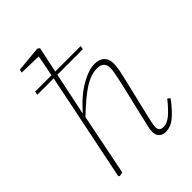

<svg xmlns="http://www.w3.org/2000/svg" viewBox="-218 -852 971 971"><g transform="rotate(-45 267.5 -367.0)"><path d="M67 5 60 0 166 -518Q169 -534 172 -549.5Q175 -565 179 -581H61L65 -600H182Q188 -629 193.5 -657Q199 -685 204 -713L85 -716L89 -733L226 -746L238 -738L209 -600H391L387 -581H205L157 -351Q217 -420 275.5 -453.5Q334 -487 376 -487Q411 -487 429 -469Q447 -451 447 -421Q447 -399 442.5 -375.5Q438 -352 430 -319L379 -105Q376 -89 372 -72.5Q368 -56 368 -42Q368 -14 399 -14Q424 -14 451.5 -37Q479 -60 513 -103L526 -92Q493 -47 459.5 -17.5Q426 12 387 12Q367 12 353.5 -1Q340 -14 340 -34Q340 -53 343.5 -68Q347 -83 352 -105L403 -321Q409 -350 414 -374Q419 -398 419 -416Q419 -462 369 -462Q326 -462 277.5 -431.5Q229 -401 154 -329L129 -205Q119 -154 108.5 -102.5Q98 -51 88 0Z"/></g></svg>

Font: Source Serif 4 SmText ExtraLight
Style: Italic
Weight: 200
Italic angle: -12°
Designer: Frank Grießhammer
Foundry: Adobe
Version: Version 4.005;hotconv 1.1.0;makeotfexe 2.6.0